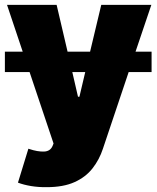

<svg xmlns="http://www.w3.org/2000/svg" viewBox="-26 -566 644 790"><path d="M166 204.1Q132.3 204.6 101.6 199.5Q70.8 194.3 47.9 185.5L90.8 45.9L93.8 46.9Q128.9 58.6 155 57.6Q181.2 56.6 190.4 34.2L194.3 24.4L95.7 -269.5H-5.9V-353.5H67.4L2.9 -545.9H207L252 -353.5H344.7L390.6 -545.9H596.7L531.7 -353.5H597.7V-269.5H503.4L397.5 45.9Q382.8 90.8 354.7 126.7Q326.7 162.6 280.8 183.3Q234.9 204.1 166 204.1ZM294.9 -168H300.8L324.7 -269.5H271.5Z"/></svg>

Font: Inter Tight Black
Style: Regular
Weight: 900
Designer: Rasmus Andersson
Foundry: rsms
Version: Version 3.004; ttfautohint (v1.8.4.7-5d5b)